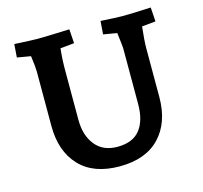

<svg xmlns="http://www.w3.org/2000/svg" viewBox="-105 -826 1010 957"><g transform="rotate(-15 400.5 -347.5)"><path d="M121 -268V-549Q121 -572 113 -630L43 -642L48 -710Q138 -705 167 -705Q212 -705 332 -710L337 -637L265 -630Q259 -575 259 -519V-262Q259 -182 299 -132Q339 -82 413 -82Q492 -82 529.5 -129Q567 -176 567 -262V-549Q567 -560 558 -630L488 -642L493 -710Q578 -705 602 -705Q657 -705 752 -710L757 -637L686 -630Q678 -558 678 -519V-268Q678 -137 606 -61Q534 15 399 15Q264 15 192.5 -61Q121 -137 121 -268Z"/></g></svg>

Font: Andada Pro ExtraBold
Style: Regular
Weight: 800
Designer: Carolina Giovagnoli
Foundry: Huerta Tipografica
Version: Version 3.005; ttfautohint (v1.8.4)